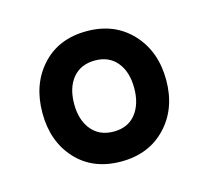

<svg xmlns="http://www.w3.org/2000/svg" viewBox="-59 -798 495 454"><g transform="rotate(-15 188.0 -570.5)"><path d="M187 -411Q118 -411 77 -455.5Q36 -500 36 -570Q36 -640 77 -685Q118 -730 187 -730Q255 -730 297 -685Q339 -640 339 -570Q339 -500 297 -455.5Q255 -411 187 -411ZM188 -484Q223 -484 242 -508Q261 -532 261 -571Q261 -611 241.5 -634.5Q222 -658 188 -658Q153 -658 133.5 -634.5Q114 -611 114 -571Q114 -532 133.5 -508Q153 -484 188 -484Z"/></g></svg>

Font: Noto Serif Hebrew SemiCondensed Black
Style: Regular
Weight: 900
Width: 4
Designer: Monotype Design Team
Foundry: Monotype Imaging Inc.
Version: Version 2.004; ttfautohint (v1.8.4.7-5d5b)